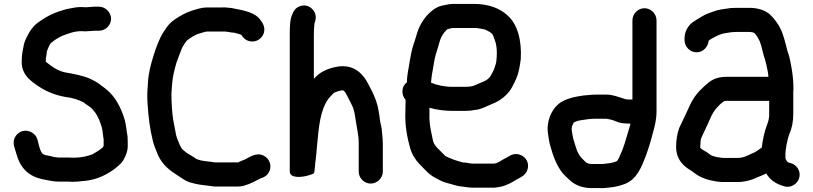

<svg xmlns="http://www.w3.org/2000/svg" viewBox="-20 -771 4151 980"><path d="M485 -737H462C450 -737 434.1 -734 420 -734C410.7 -734.7 402.3 -735 395 -735C384.3 -735 374.3 -734.3 365 -733C341.9 -727.9 322.4 -726.6 301 -719C249.1 -704.2 209.2 -681.8 171 -654C150.4 -638.2 132.5 -614.4 121 -590C111.1 -571.6 101.5 -551.3 99 -528C94.4 -507.2 91 -485 91 -461C87.5 -415.5 111.8 -380 138 -359C186.3 -319.5 239 -289.2 314 -276C347.7 -272.9 380.8 -261.6 406 -249C411.5 -243.5 418.8 -239.1 425 -235C458.4 -214.9 479.8 -180.7 493 -141L500 -120C504.4 -102.5 505.4 -78 509 -60V-27L505 -19C490.2 -6.3 471.1 6 453 16C426.3 26.7 392.3 34 356 34C348 33.3 339 33 329 33H279C275 33 271.3 32.7 268 32L254 30C245.3 27.3 235.3 25 224 23C192.6 19.5 189.6 6.2 180 -24L171 -59C166.3 -75 156.5 -87.2 141.5 -95.5C91.1 -123.5 37.6 -76.5 52 -25L62 9C83.2 86.7 123.8 129.9 203 145C229.4 149.1 249.1 156 279 156H329C337 156 344.3 156.3 351 157C369.9 157 388.5 154.6 404 153L424 151C482.7 142 525.4 120.1 565 91C584 75.5 601 62.9 612 42C621.8 24 632 0.5 632 -25V-46C632 -56 631.7 -65.7 631 -75C625.9 -100.6 623.7 -134.5 617 -158C597.5 -223 567.9 -280 519 -318C502.4 -331.5 495.3 -335 482 -346C466.9 -356.8 456.1 -360 440 -369C401.4 -385.9 357 -393.5 310 -402C281.4 -408.4 256.3 -423.2 236 -439C229.2 -444.5 220.5 -449.5 214 -456V-471C215.5 -483 218.8 -498 220 -511C226 -523.1 232.1 -548.5 245 -555C259.7 -567.9 276.8 -577.9 295 -587C324.3 -598 356.6 -612 395 -612C401 -612 407.7 -611.7 415 -611C430.6 -611 447.7 -614 462 -614H485C518 -614 547 -642 547 -675C547 -708 518 -737 485 -737Z M1320 -653 1315 -661C1285.5 -709.3 1227.4 -716.9 1162 -730L1142 -732C1132.7 -733.3 1123 -733.7 1113 -733H1039C1018.8 -733 1000.7 -729.1 984 -724C949.2 -714.5 925.4 -704.9 896 -687C866.9 -669.9 847.4 -655.6 829 -629L815 -608C794.2 -576.8 775.6 -526.4 763 -485C749.3 -440 738.4 -402 735 -348C732.1 -305 730.3 -288.2 733 -243C737.6 -171.4 745.1 -112.6 760 -53C766.2 -25.2 778.6 -1 787 22C810.4 71.8 847 99.9 892 128L904 136C920.6 147.1 940.2 159.3 961 163C985.9 170.1 1014 174.1 1043 177L1059 179C1068.3 181 1079 181.7 1091 181H1194C1208 181 1220.3 179 1231 175C1258.3 167.5 1285.2 151.9 1309 140C1309.7 139.3 1310.3 139 1311 139C1331 133.3 1344.4 124.1 1353.5 106C1371.3 70.3 1351.4 36.2 1326 23.5C1288.7 4.9 1255.2 30.4 1230 43C1219.6 48.2 1205.6 51.6 1196 58H1077C1070.3 56.7 1064 55.7 1058 55L1040 53C1018.4 50.6 989.7 47 976 36C963.1 26.6 952.3 21.3 939 13C930.7 8.9 924.6 1.7 917 -4C908.8 -9.4 905.2 -17.4 900 -26C893.3 -43.4 884.4 -59.6 879 -81C873.5 -108.7 869.4 -130.5 864 -160C858 -195.8 855 -250.4 855 -293C855.7 -305.7 856.7 -320.7 858 -338C861.6 -381.7 869.7 -412.1 880 -449C886.2 -468.7 902.9 -509.2 909 -526L917 -540C923.8 -550.7 927.7 -557.7 935 -565C952.1 -577.8 977.7 -596.1 1002 -601C1011.9 -603.8 1026.3 -610 1039 -610H1119C1121.7 -610.7 1124.3 -610.7 1127 -610L1146 -608C1155.5 -606.1 1166.5 -604 1176 -604C1186.9 -600.4 1201.5 -598.2 1212 -593C1221.7 -576.8 1233.5 -565.7 1253 -561C1304.9 -548.5 1349.2 -603.6 1320 -653Z M1872 166C1905 166 1934 138 1934 105V-35C1934 -63.7 1930 -87.5 1928 -115C1923.6 -141.1 1919.8 -146.2 1917 -177C1914.3 -195.7 1911.3 -212.7 1908 -228C1898.1 -267.6 1882.3 -299.8 1865 -332L1851 -358C1824 -403 1780.8 -439.9 1710 -432C1663.8 -425.4 1623.9 -409.2 1596 -383C1592 -378.3 1587.3 -373.7 1582 -369V-593C1582 -612.4 1582.9 -634.4 1585 -649V-652C1592.2 -668.8 1595 -687.4 1586.5 -706.5C1575.2 -731.8 1543.6 -754.1 1506.5 -737.5C1487.2 -728.9 1478.3 -715.6 1471 -696C1459.4 -668.8 1459 -631.5 1459 -591V104C1459 140.5 1520.8 134.1 1551.5 125C1588.6 114.1 1583 117.1 1587 85C1589.8 45.3 1593.9 33.7 1598 -25C1607 -122.6 1613.7 -205.9 1655 -265C1663.7 -276.7 1674.5 -286.3 1683 -296C1683.7 -296.7 1684.7 -297.3 1686 -298C1699.3 -303.9 1710.1 -307.3 1726 -310H1731C1735.6 -307.7 1741.7 -301.6 1744 -297C1752.6 -281.3 1760.9 -265.3 1769 -249C1773 -240.3 1777 -232 1781 -224C1788.2 -206.1 1791.7 -184.9 1795 -161C1801 -115.7 1811 -85.6 1811 -38V105C1811 138 1839 166 1872 166Z M2342 58C2310.2 50.1 2279.6 38.8 2254 26L2213 -15C2205.7 -22.3 2202.3 -28.2 2196 -37C2190.1 -48.7 2187.5 -63.7 2184 -82C2175.9 -119.3 2169.8 -152.7 2172 -197V-221C2206.1 -211.3 2247.4 -205 2289 -205H2355C2373.4 -205 2390.3 -206.9 2406 -210C2436.6 -212.8 2461.9 -228.4 2486 -238C2517.2 -249.7 2541.5 -264.5 2563 -286C2587.5 -308.8 2600.9 -338.3 2615 -370C2628.1 -398.9 2632.6 -430.4 2638 -468C2644 -563.4 2621.8 -646.2 2572 -691C2532.3 -728.3 2474.8 -751 2399 -751H2292C2280 -751 2267.7 -749.3 2255 -746L2235 -742C2220.3 -738.7 2205.7 -731.7 2191 -721C2158.7 -696.8 2132.6 -662.5 2116 -622C2106.9 -599.2 2099.1 -566.2 2090 -542C2081.6 -516.7 2076.1 -487.7 2071 -457C2066.4 -421.6 2057 -389.8 2057 -351C2041.7 -339 2034 -323.3 2034 -304C2034 -288 2039.3 -274 2050 -262V-249C2049.3 -231 2049 -214.3 2049 -199C2046.1 -128.9 2058.8 -67.8 2074 -13C2081.8 13.8 2093 30.4 2106 49C2115.9 62.6 2130.6 75.1 2142 88L2159 105C2166.3 112.3 2173.3 118.3 2180 123C2191.8 132.7 2209.1 139.3 2223 148C2238.7 156.4 2257.5 162.5 2277 167C2297.3 172.1 2313.2 179.5 2337 181C2357.1 183.2 2374.6 187 2396 187H2499C2512.7 187 2528.6 182.8 2541 181C2565.7 174.8 2594.9 159.7 2614 147C2616.7 145 2619 143.7 2621 143C2643.9 131.5 2664.7 120 2672.5 94C2688.8 39.5 2630.8 -2.5 2584 23C2572.3 30.8 2558.5 36 2546 44C2534.4 51 2517.2 64 2499 64H2393C2376.9 64 2359 58 2342 58ZM2292 -628H2412C2419.3 -626.7 2425 -625.8 2429 -625.5C2438.1 -624.7 2447.7 -621.2 2457 -620L2458 -619L2476 -610C2480.7 -607.3 2485.3 -604 2490 -600C2491.3 -598 2492.7 -596.3 2494 -595C2498.7 -587.2 2503 -572 2506 -565C2513.2 -547.1 2516 -522.2 2516 -498C2516 -483.9 2514.2 -468.1 2513 -456L2511 -446C2506 -431 2503 -418.3 2496 -405.5C2489.6 -393.8 2485.4 -382.4 2476 -373C2457.1 -354.1 2428.4 -348.2 2404 -336C2391.5 -329.7 2373.5 -328 2355 -328H2286C2246.6 -328 2207.7 -337.1 2180 -349C2181.3 -365 2183 -379.3 2185 -392L2193 -438C2198.8 -480.7 2208.7 -506.9 2220 -544C2227.5 -577.8 2242 -603.6 2264 -622H2265C2273.3 -623.7 2282.7 -628 2292 -628Z M3057 66H2999C2987.3 66 2983 63.4 2974 60H2973L2960 47C2944.5 33.2 2933.6 18.6 2925 -3L2916 -30C2913.3 -38.7 2910 -49.7 2906 -63C2901.3 -80.6 2901.5 -91.4 2898 -107V-116C2898 -127.6 2905.1 -136.4 2908 -145C2908.7 -145 2909 -145.3 2909 -146C2921.9 -152.4 2934.6 -156.3 2950 -158C2971.2 -161.5 2993.5 -165 3016 -165H3077C3077.7 -165 3078.7 -164.7 3080 -164C3102 -160.9 3119.3 -153.9 3139 -146C3151 -142.7 3162.3 -141 3173 -141C3179 -140.3 3184.7 -140 3190 -140H3198L3194 -124L3188 -104C3174.8 -61 3164.1 -17.2 3145 21C3143.6 25.1 3132.7 53 3125 53C3105 61.6 3082.3 63.2 3057 66ZM3269.5 -729C3236 -729 3208 -700.3 3208 -667V-263H3190C3186 -263 3181.7 -263.3 3177 -264H3175L3160 -269C3135.5 -276 3107.6 -288 3077 -288H3017C3007 -288 2997 -287.3 2987 -286L2961 -284C2912.5 -277.5 2870.5 -267.6 2838 -246C2803.3 -220 2778 -175.6 2775 -119C2775 -108.3 2775.7 -98.3 2777 -89C2780.5 -67.7 2781.4 -52.6 2788 -29C2803 26.1 2821.3 74.6 2852 113C2864.7 127 2880.4 141.8 2894 154C2919.1 174.7 2955.1 189 2999 189H3043C3061.8 190.2 3073.5 187.6 3091 186C3118.8 184 3146 176.8 3169 168C3232.1 144 3256.4 77.8 3280 15L3293 -24C3299.6 -47.1 3306.8 -68.6 3312 -91C3322.5 -127.9 3331 -160.1 3331 -206V-667C3331 -700.3 3303 -729 3269.5 -729Z M3989 36V12C3989.7 7.3 3990 2.7 3990 -2C3991.3 -8 3992.3 -14.3 3993 -21C3993 -25 3993.7 -29.3 3995 -34C3999.1 -54.7 4002.6 -70.6 4010 -89C4022.7 -119.9 4029 -150.4 4029 -191V-304C4029 -308 4029.3 -312.3 4030 -317C4030 -350.7 4026.4 -387.6 4021 -420C4016.2 -446.3 4010.8 -480.1 4002 -503C3996.9 -516.5 3993.3 -535.9 3989 -551L3981 -579C3977.7 -589.7 3974.7 -598.7 3972 -606L3964 -624C3952.9 -648.5 3928.2 -680.6 3909 -698C3885.2 -718.6 3848.5 -731 3805 -731H3742C3732 -731 3721.3 -730.7 3710 -730C3675.8 -725.1 3645.2 -722.2 3618 -711C3600.2 -704.5 3584.6 -700 3570 -691L3556 -683C3545.1 -677.1 3525.5 -664 3515 -657C3492.9 -640.7 3474 -611 3474 -575V-566C3474 -533 3502 -504 3535 -504C3568.6 -504 3594.4 -531.8 3597 -563C3601.4 -567.4 3609.2 -572.1 3613 -574L3631 -584C3643.4 -590.2 3661.4 -598.6 3678 -601C3696.7 -604.4 3717.6 -608 3740 -608H3805C3808.3 -608 3811.7 -607.7 3815 -607C3820.5 -607 3825.7 -604.1 3830 -603C3843.2 -589.8 3850 -576 3858 -560C3869.7 -530.8 3874.6 -492.6 3886 -463L3891 -443C3895.8 -420.8 3899.9 -404.8 3902 -382V-379H3692C3631.8 -379 3608.5 -361.6 3574 -330C3540.5 -299.4 3520.1 -273.9 3501 -233L3489 -207C3474.7 -178.4 3461 -146.1 3447 -118C3436.9 -91.7 3431 -57.1 3431 -21C3431 24.1 3450 54.9 3476 78C3489.8 90 3509.3 100 3523 111C3549.4 132.1 3584.6 146.3 3625 153L3642 156C3649.3 156.7 3657 157.3 3665 158H3746C3780.4 158 3816.5 148.3 3841 136C3856.7 129.7 3876.7 121.6 3890 115L3891 114C3911 148.9 3941.3 168.1 3983 180C4019.7 190.7 4051.1 164.9 4059 138C4069.9 100.8 4044.9 69.8 4017 62C4011.7 60.5 4006.8 59.4 4002 57H4001C3996 52 3990.7 43 3989 36ZM3906 -256V-180L3904 -164C3902.2 -153.2 3899.5 -144.1 3895 -134C3881.4 -97.8 3873.3 -59.7 3868 -17L3864 -15L3843 0C3835.1 4.7 3828 9.3 3817 13C3796.3 22.5 3775 35 3746 35H3671C3667 35 3663 34.7 3659 34L3642 31C3638.7 31 3635.7 30.3 3633 29C3620.8 27.3 3605.9 20.9 3598 13C3590.7 7.7 3581.7 2 3571 -4C3564.6 -8 3557.1 -11.9 3554 -18V-21C3554 -24.3 3554.3 -28.3 3555 -33C3555 -45.2 3555.9 -62.3 3561 -70C3573 -98.1 3589.2 -128.7 3601 -157L3611 -179C3624.2 -205.4 3634.3 -217.3 3656 -239C3663.3 -245 3669 -249.7 3673 -253L3679 -255C3679.7 -255.7 3680.3 -256 3681 -256Z"/></svg>

Font: Smoothie
Style: Regular
Weight: 400
Foundry: Cannot Into Space Fonts
Version: Version 0.8